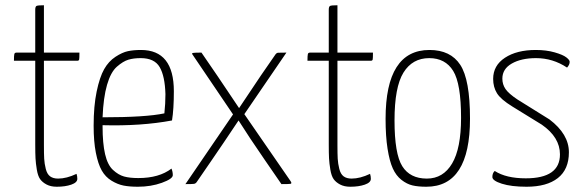

<svg xmlns="http://www.w3.org/2000/svg" viewBox="-20 -700 2232 730"><path d="M114 -469H33Q33 -489 34.5 -494.5Q36 -500 43 -500H114V-663Q114 -675 119 -677.5Q124 -680 147 -680V-500H282Q282 -479 281 -474Q280 -469 274 -469H147V-148Q147 -115 148 -96.5Q149 -78 154 -58Q159 -38 170.5 -29.5Q182 -21 201 -21Q233 -21 271 -39Q274 -30 274 -20Q274 -6 251 2Q228 10 196 10Q173 10 157 1.5Q141 -7 132.5 -19Q124 -31 120 -55Q116 -79 115 -98Q114 -117 114 -151Z M506 -23Q585 -23 632 -59Q637 -47 637 -34Q637 -20 595.5 -5Q554 10 504 10Q472 10 449.5 5.5Q427 1 404 -13Q381 -27 367 -51.5Q353 -76 344.5 -119Q336 -162 336 -222Q336 -297 347.5 -352Q359 -407 376 -437Q393 -467 419 -484Q445 -501 466.5 -505.5Q488 -510 516 -510Q641 -510 641 -353Q641 -285 634 -242Q517 -220 370 -224V-219Q370 -155 379.5 -114Q389 -73 409.5 -54Q430 -35 451.5 -29Q473 -23 506 -23ZM515 -479Q488 -479 468 -473Q448 -467 424.5 -446.5Q401 -426 387 -377.5Q373 -329 370 -254Q535 -254 605 -269Q609 -306 609 -342Q607 -411 587 -445Q567 -479 515 -479Z M1085 -11Q1091 -2 1084 -1Q1078 0 1050 0L986 -93Q926 -180 887 -242Q825 -149 785 -91L728 -8Q724 -2 717.5 -1Q711 0 685 0L866 -265L711 -494Q708 -498 716 -499Q722 -500 746 -500L807 -411Q823 -388 889 -289L972 -413L1028 -494Q1032 -499 1036.5 -499.5Q1041 -500 1069 -500L909 -266Z M1230 -469H1149Q1149 -489 1150.5 -494.5Q1152 -500 1159 -500H1230V-663Q1230 -675 1235 -677.5Q1240 -680 1263 -680V-500H1398Q1398 -479 1397 -474Q1396 -469 1390 -469H1263V-148Q1263 -115 1264 -96.5Q1265 -78 1270 -58Q1275 -38 1286.5 -29.5Q1298 -21 1317 -21Q1349 -21 1387 -39Q1390 -30 1390 -20Q1390 -6 1367 2Q1344 10 1312 10Q1289 10 1273 1.5Q1257 -7 1248.5 -19Q1240 -31 1236 -55Q1232 -79 1231 -98Q1230 -117 1230 -151Z M1446 -248Q1446 -510 1613 -510Q1693 -510 1730 -453.5Q1767 -397 1767 -249Q1767 10 1601 10Q1570 10 1548.5 5Q1527 0 1506.5 -16Q1486 -32 1473.5 -59.5Q1461 -87 1453.5 -134.5Q1446 -182 1446 -248ZM1603 -21Q1665 -21 1699 -78.5Q1733 -136 1733 -252Q1733 -382 1703 -430.5Q1673 -479 1612 -479Q1548 -479 1514 -424Q1480 -369 1480 -242Q1480 -115 1509.5 -68Q1539 -21 1603 -21Z M2017 -510Q2057 -510 2088.5 -501Q2120 -492 2133 -482Q2146 -472 2146 -465Q2146 -454 2136 -443Q2082 -479 2018 -479Q1962 -479 1926 -458.5Q1890 -438 1890 -401Q1890 -379 1902 -361.5Q1914 -344 1947 -322L2069 -246Q2143 -190 2143 -121Q2143 -56 2101 -23Q2059 10 1982 10Q1924 10 1888 -1.5Q1852 -13 1852 -27Q1852 -42 1861 -50Q1904 -22 1979 -22Q2109 -22 2109 -113Q2109 -178 2040 -226L1928 -295Q1884 -322 1869.5 -345.5Q1855 -369 1855 -400Q1855 -451 1900 -480.5Q1945 -510 2017 -510Z"/></svg>

Font: Yanone Kaffeesatz Thin
Style: Regular
Weight: 250
Designer: Yanone (Cyrillic: Daniel Pouzeot)
Foundry: Yanone
Version: Version 1.003;PS 001.003;hotconv 1.0.88;makeotf.lib2.5.64775